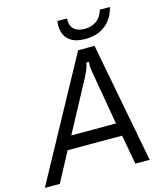

<svg xmlns="http://www.w3.org/2000/svg" viewBox="-180 -1073 1019 1178"><g transform="rotate(-15 329.5 -484.5)"><path d="M52 0H-43L373 -763H477L623 0H532L498 -187H152ZM197 -269H481L424 -599Q423 -604 420 -621.5Q417 -639 417 -654Q417 -669 419 -677H402Q398 -653 390.5 -635Q383 -617 371 -593ZM294 -942Q294 -951 296 -969H358Q354 -925 378 -902Q402 -879 447 -879Q491 -879 522.5 -902Q554 -925 566 -969H630Q613 -898 562.5 -858Q512 -818 436 -818Q365 -818 329.5 -850.5Q294 -883 294 -942Z"/></g></svg>

Font: Open Sauce Sans
Style: Italic
Weight: 400
Italic angle: -10°
Designer: Alfredo Marco Pradil
Foundry: Creative Sauce Fz LLC
Version: Version 1.477